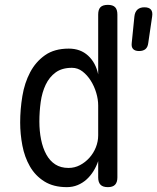

<svg xmlns="http://www.w3.org/2000/svg" viewBox="-20 -760 647 790"><path d="M552 -550Q536 -550 528 -558Q520 -566 522 -583L533 -692Q535 -711 545.5 -720.5Q556 -730 574 -730Q593 -730 601 -720.5Q609 -711 606 -692L590 -583Q588 -566 578.5 -558Q569 -550 552 -550ZM424 10Q403 10 393.5 0Q384 -10 384 -30V-97Q376 -74 364 -55Q352 -36 336 -21.5Q320 -7 299.5 1.5Q279 10 255 10Q200 10 162.5 -13.5Q125 -37 103 -75.5Q81 -114 72 -161.5Q63 -209 63 -256Q63 -310 72 -364.5Q81 -419 104 -462.5Q127 -506 165.5 -533Q204 -560 263 -560Q311 -560 342.5 -531Q374 -502 384 -454V-700Q384 -721 393.5 -730.5Q403 -740 424 -740Q444 -740 453.5 -730.5Q463 -721 463 -700V-30Q463 -10 453.5 0Q444 10 424 10ZM262 -69Q287 -69 309 -80.5Q331 -92 348 -111Q365 -130 374.5 -154Q384 -178 384 -203V-326Q384 -351 376 -378Q368 -405 353.5 -428Q339 -451 319.5 -466Q300 -481 276 -481Q235 -481 209 -462Q183 -443 168 -411.5Q153 -380 147.5 -340.5Q142 -301 142 -260Q142 -221 149 -186Q156 -151 170.5 -124.5Q185 -98 207.5 -83.5Q230 -69 262 -69Z"/></svg>

Font: Maple Mono NL Light
Style: Regular
Weight: 300
Monospace: yes
Designer: subframe7536
Version: Version 7.000